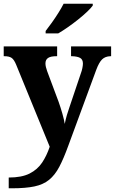

<svg xmlns="http://www.w3.org/2000/svg" viewBox="-20 -786 619 1035"><path d="M27 171Q97 171 139.5 149.5Q182 128 207 90.5Q232 53 248 5L68 -435Q56 -465 42.5 -474Q29 -483 4 -483H0V-536H288V-483H284Q253 -483 239 -473.5Q225 -464 225 -444Q225 -435 227.5 -424.5Q230 -414 234 -403L296 -237Q307 -206 316.5 -172.5Q326 -139 329 -118Q334 -143 340.5 -165.5Q347 -188 354 -207L417 -394Q421 -404 424 -419Q427 -434 427 -443Q427 -465 412.5 -473.5Q398 -482 368 -483H363V-536H579V-483H575Q547 -482 530.5 -466Q514 -450 499 -410L348 0Q323 69 299.5 113.5Q276 158 244.5 183.5Q213 209 165.5 219Q118 229 44 229H27ZM226 -619Q241 -638 259.5 -664Q278 -690 295 -717Q312 -744 323 -766H480V-756Q471 -743 450 -723Q429 -703 401.5 -681Q374 -659 346 -639.5Q318 -620 294 -606H226Z"/></svg>

Font: Noto Serif Sinhala
Style: Bold
Weight: 700
Designer: Jelle Bosma - Monotype Design Team
Foundry: Monotype Imaging Inc.
Version: Version 2.007; ttfautohint (v1.8.4.7-5d5b)